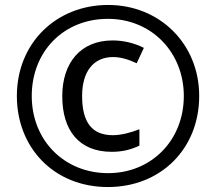

<svg xmlns="http://www.w3.org/2000/svg" viewBox="-20 -744 871 774"><path d="M415 10C628 10 783 -144 783 -357C783 -568 623 -724 416 -724C206 -724 48 -570 48 -357C48 -148 198 10 415 10ZM416 -46C239 -46 108 -178 108 -357C108 -536 236 -668 415 -668C592 -668 721 -532 721 -357C721 -177 589 -46 416 -46ZM430 -132C475 -132 508 -141 542 -157V-223C507 -209 467 -199 435 -199C349 -199 311 -253 311 -357C311 -456 357 -514 436 -514C465 -514 497 -505 531 -489L560 -551C521 -571 476 -581 434 -581C304 -581 231 -490 231 -356C231 -218 299 -132 430 -132Z"/></svg>

Font: Noto Sans Devanagari UI SemiCondensed Medium
Style: Regular
Weight: 500
Width: 4
Designer: Jelle Bosma - Monotype Design Team
Foundry: Monotype Imaging Inc.
Version: Version 2.004